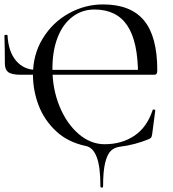

<svg xmlns="http://www.w3.org/2000/svg" viewBox="-20 -656 780 868"><path d="M368 4Q287 -13 233.5 -63Q180 -113 154.5 -180Q129 -247 129 -319Q129 -410 173.5 -482.5Q218 -555 291 -595.5Q364 -636 446 -636Q571 -636 631 -563.5Q691 -491 691 -339Q691 -327 688 -322.5Q685 -318 676 -318H604Q604 -468 555.5 -540.5Q507 -613 407 -613Q351 -613 307.5 -580Q264 -547 240.5 -486.5Q217 -426 217 -346Q217 -253 249.5 -174.5Q282 -96 336 -50Q390 -4 453 -4Q530 -4 587 -42Q644 -80 670 -158Q670 -161 674 -161Q677 -161 679.5 -160Q682 -159 682 -157L668 -50Q666 -38 663.5 -34.5Q661 -31 653 -27Q589 -1 524 7Q498 10 481.5 25.5Q465 41 455.5 79.5Q446 118 446 187Q446 192 440 192Q434 192 434 187Q434 97 417 53.5Q400 10 368 4ZM2 -369Q2 -430 0 -495Q0 -498 7 -498.5Q14 -499 14 -496Q18 -422 53 -381Q88 -340 145 -340H667V-318H75Q34 -318 18 -329.5Q2 -341 2 -369Z"/></svg>

Font: Cormorant Garamond Medium
Style: Regular
Weight: 500
Designer: Christian Thalmann (Catharsis Fonts)
Foundry: Catharsis Fonts
Version: Version 4.000